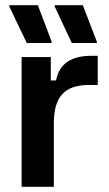

<svg xmlns="http://www.w3.org/2000/svg" viewBox="-20 -720 422 740"><path d="M178.3 -554.2 179.2 -559.2 125.8 -700H15.8V-695L83.3 -554.2ZM353.3 -554.2V-559.2L299.2 -700H190.8V-695L256.7 -554.2ZM187.5 0V-245C187.5 -344.2 226.7 -392.5 322.5 -392.5H356.7V-505H332.5C235.8 -505 205.8 -458.3 195.8 -410H175.8V-500H63.3V0Z"/></svg>

Font: Familjen Grotesk SemiBold
Style: Regular
Weight: 600
Designer: Anders Wikstroem, Jonas Baeckman, Matilda Gysing, Kristian Moeller
Foundry: Familjen STHLM AB
Version: Version 2.000